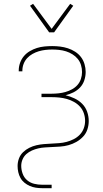

<svg xmlns="http://www.w3.org/2000/svg" viewBox="-20 -769 540 1004"><path d="M237 -600 137 -739 153 -749 250 -618 347 -749 363 -739 263 -600ZM200 215Q184 215 167.5 212.5Q151 210 136 203.5Q121 197 108 186.5Q95 176 87 161.5Q79 147 75.5 131Q72 115 72 99Q72 79 79 60Q86 41 100.5 27Q115 13 133 4Q151 -5 170.5 -9.5Q190 -14 209.5 -15.5Q229 -17 249 -18Q269 -19 289 -20.5Q309 -22 328 -27Q347 -32 365 -41Q383 -50 397 -64.5Q411 -79 418 -98Q425 -117 425 -137Q425 -157 418.5 -176.5Q412 -196 398.5 -211Q385 -226 367 -236Q349 -246 329.5 -251.5Q310 -257 290 -259Q270 -261 250 -261H197V-279H250Q268 -279 286.5 -281Q305 -283 322.5 -288Q340 -293 356.5 -302Q373 -311 385 -324.5Q397 -338 403 -356Q409 -374 409 -392Q409 -411 403.5 -429Q398 -447 386.5 -461Q375 -475 359 -485Q343 -495 325.5 -500.5Q308 -506 289.5 -508Q271 -510 253 -510Q235 -510 217.5 -508Q200 -506 183 -501Q166 -496 150 -487Q134 -478 122 -465Q110 -452 103.5 -435Q97 -418 97 -400V-396H78V-401Q78 -421 85 -440.5Q92 -460 105 -475.5Q118 -491 136 -501.5Q154 -512 173 -518Q192 -524 212.5 -526Q233 -528 253 -528Q274 -528 294.5 -525.5Q315 -523 335 -516.5Q355 -510 373 -498.5Q391 -487 403.5 -470.5Q416 -454 422 -433.5Q428 -413 428 -393Q428 -371 421 -349.5Q414 -328 399 -312Q384 -296 364 -286Q344 -276 323 -271Q347 -265 369.5 -254.5Q392 -244 409.5 -226.5Q427 -209 435.5 -185Q444 -161 444 -136Q444 -114 437 -92.5Q430 -71 414.5 -54.5Q399 -38 379.5 -27Q360 -16 338.5 -10Q317 -4 294.5 -2.5Q272 -1 250 0H249Q232 1 214.5 2Q197 3 180 7Q163 11 147 18Q131 25 118 36.5Q105 48 98 64.5Q91 81 91 98Q91 119 98.5 139.5Q106 160 122 173.5Q138 187 158.5 192Q179 197 200 197H250V215Z"/></svg>

Font: Iosevka Curly Thin
Style: Regular
Weight: 100
Monospace: yes
Designer: Belleve Invis
Foundry: Belleve Invis
Version: Version 22.1.2; ttfautohint (v1.8.4)